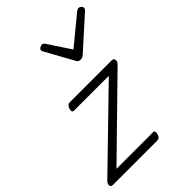

<svg xmlns="http://www.w3.org/2000/svg" viewBox="-247 -960 1079 1079"><g transform="rotate(-45 293.0 -420.0)"><path d="M8 0Q-10 0 -10 -14Q-10 -28 0 -38L424 -450H148Q139 -450 136 -456Q133 -462 137 -475Q141 -487 147.5 -493.5Q154 -500 163 -500H497Q508 -500 512 -493.5Q516 -487 514.5 -478Q513 -469 504 -460L85 -50H375Q384 -50 386.5 -44Q389 -38 385 -23Q382 -12 375.5 -6Q369 0 359 0ZM573 -840Q582 -840 589 -833.5Q596 -827 596 -819Q596 -813 593.5 -809.5Q591 -806 587 -802L406 -639Q398 -631 391 -628.5Q384 -626 376 -626Q369 -626 363 -629Q357 -632 352 -641L262 -804Q259 -808 257.5 -812Q256 -816 256 -820Q256 -829 265 -834.5Q274 -840 281 -840Q288 -840 291.5 -837.5Q295 -835 299 -830L388 -695L552 -830Q559 -835 563.5 -837.5Q568 -840 573 -840Z"/></g></svg>

Font: Playwrite CU ExtraLight
Style: Regular
Weight: 250
Designer: Veronika Burian, José Scaglione
Foundry: TypeTogether
Version: Version 1.002